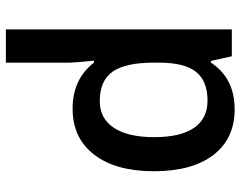

<svg xmlns="http://www.w3.org/2000/svg" viewBox="-104 -486 830 663"><g transform="rotate(90 311.5 -155.0)"><path d="M356 9.8Q253.4 9.8 196.8 -64H189.9Q196.8 4.4 196.8 19V240.2H82V-540H174.8Q178.7 -524.9 190.9 -467.8H196.8Q250.5 -549.8 357.9 -549.8Q459 -549.8 515.4 -476.6Q571.8 -403.3 571.8 -271Q571.8 -138.7 514.4 -64.5Q457 9.8 356 9.8ZM328.1 -456.1Q259.8 -456.1 228.3 -416Q196.8 -376 196.8 -288.1V-271Q196.8 -172.4 228 -128.2Q259.3 -84 330.1 -84Q389.6 -84 421.9 -132.8Q454.1 -181.6 454.1 -272Q454.1 -362.8 422.1 -409.4Q390.1 -456.1 328.1 -456.1Z"/></g></svg>

Font: f3_41264          
Style: Regular
Weight: 600
Foundry: Ascender Corporation
Version: Version 1.10